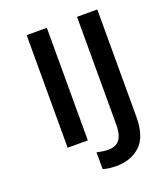

<svg xmlns="http://www.w3.org/2000/svg" viewBox="-162 -828 1003 1144"><g transform="rotate(-20 339.5 -256.0)"><path d="M269.5 -713.9H141.6V0H269.5ZM377.9 202.1C440.9 202.1 491.7 183.6 530.8 147C569.8 110.4 589.4 50.3 589.4 -33.2V-713.9H460.9V-29.8C460.9 70.8 417.5 94.2 366.2 94.2C339.4 94.2 315.4 89.4 293.9 84V190.9C314 197.3 342.3 202.1 377.9 202.1Z"/></g></svg>

Font: Noto Reveo Sans
Style: Regular
Weight: 600
Designer: Monotype Design Team
Foundry: Monotype Imaging Inc.
Version: Version 2.007